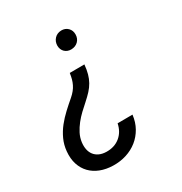

<svg xmlns="http://www.w3.org/2000/svg" viewBox="-170 -663 928 980"><g transform="rotate(-30 293.5 -173.0)"><path d="M345.7 -329.1Q342.8 -298.3 336.4 -275.6Q330.1 -252.9 319.3 -233.6Q308.6 -214.4 292.5 -196.8Q276.4 -179.2 253.9 -159.2Q235.4 -143.1 215.8 -124.5Q196.3 -106 179.7 -85Q163.1 -64 151.1 -40.8Q139.2 -17.6 135.7 8.3Q132.8 31.2 136.7 50.3Q140.6 69.3 151.4 83.3Q162.1 97.2 179.4 105.2Q196.8 113.3 220.7 113.8Q268.1 114.7 300.5 88.4Q333 62 342.3 16.1L430.2 15.6Q425.3 57.6 406.5 90.8Q387.7 124 359.1 146.7Q330.6 169.4 293.7 181.2Q256.8 192.9 215.3 191.9Q174.8 190.9 141.8 178.2Q108.9 165.5 86.2 142.1Q63.5 118.7 52.7 85.4Q42 52.2 45.9 10.7Q49.3 -26.4 64 -58.1Q78.6 -89.8 100.3 -117.2Q122.1 -144.5 148.4 -168.9Q174.8 -193.4 201.2 -215.8Q215.3 -228 225.3 -240.5Q235.4 -252.9 241.9 -266.4Q248.5 -279.8 252.7 -295.2Q256.8 -310.5 259.3 -328.6ZM273.9 -481Q274.4 -504.9 289.6 -521Q304.7 -537.1 329.1 -538.1Q353 -538.6 368.4 -523.2Q383.8 -507.8 383.3 -483.9Q382.8 -460 367.4 -444.8Q352.1 -429.7 328.1 -428.7Q316.4 -428.2 306.4 -431.9Q296.4 -435.5 289.1 -442.6Q281.7 -449.7 277.8 -459.5Q273.9 -469.2 273.9 -481Z"/></g></svg>

Font: TypoPRO Roboto Mono
Style: Italic
Weight: 400
Designer: Google
Version: Version 2.000986; 2015; ttfautohint (v1.3)